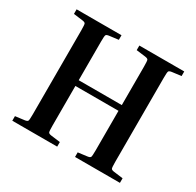

<svg xmlns="http://www.w3.org/2000/svg" viewBox="-148 -848 1038 1015"><g transform="rotate(30 371.5 -340.0)"><path d="M700 -28V0H426V-28L481 -35Q497 -37 500 -43.5Q503 -50 503 -84V-326H240V-84Q240 -50 243 -43.5Q246 -37 262 -35L317 -28V0H43V-28L98 -35Q114 -37 117 -43.5Q120 -50 120 -84V-596Q120 -630 117 -636.5Q114 -643 98 -645L43 -652V-680H317V-652L262 -645Q246 -643 243 -636.5Q240 -630 240 -596V-361H503V-596Q503 -630 500 -636.5Q497 -643 481 -645L426 -652V-680H700V-652L645 -645Q629 -643 626 -636.5Q623 -630 623 -596V-84Q623 -50 626 -43.5Q629 -37 645 -35Z"/></g></svg>

Font: Inria Serif
Style: Bold
Weight: 700
Designer: Black Foundry Team
Foundry: Black Foundry
Version: Version 1.000; ttfautohint (v1.8.3)